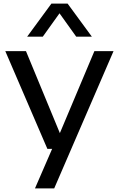

<svg xmlns="http://www.w3.org/2000/svg" viewBox="-20 -828 660 1068"><path d="M243.5 0 9.5 -543.5H124.5L313 -87.5L505 -543.5H611.5L281.5 220H174.5L270 0ZM131 -624 266 -808H356L491 -624H404L311 -754L218 -624Z"/></svg>

Font: Encode Sans Expanded Medium
Style: Regular
Weight: 500
Width: 7
Designer: Multiple Designers
Foundry: Impallari Type
Version: Version 3.000; ttfautohint (v1.8.3) -l 8 -r 50 -G 200 -x 14 